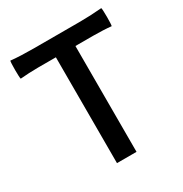

<svg xmlns="http://www.w3.org/2000/svg" viewBox="-172 -873 955 1004"><g transform="rotate(-30 305.5 -371.5)"><path d="M246 -319V0H364V-639H472C508 -639 553 -637 580 -634C584 -639 584 -737 580 -743C535 -739 490 -737 443 -737H305H168C121 -737 65 -739 31 -743C27 -737 27 -639 31 -634C66 -637 101 -639 138 -639H246Z"/></g></svg>

Font: GenSekiGothic2 TW M
Style: Regular
Weight: 500
Version: Version 2.100;PS 2.1;hotconv 16.6.51;makeotf.lib2.5.65220 DE